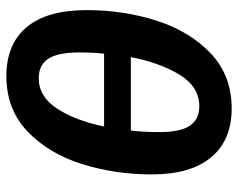

<svg xmlns="http://www.w3.org/2000/svg" viewBox="-94 -654 764 617"><g transform="rotate(-90 288.5 -346.0)"><path d="M564 -450Q564 -331 530 -225Q496 -119 425 -51.5Q354 16 248 16Q146 16 91 -50Q36 -116 36 -241Q36 -359 69.5 -465.5Q103 -572 174 -640Q245 -708 352 -708Q455 -708 509.5 -642.5Q564 -577 564 -450ZM190 -394H424Q428 -431 428 -473Q428 -542 408 -573Q388 -604 345 -604Q286 -604 247.5 -545Q209 -486 190 -394ZM413 -308H177Q172 -268 172 -218Q172 -149 192.5 -118.5Q213 -88 255 -88Q317 -88 355.5 -150Q394 -212 413 -308Z"/></g></svg>

Font: Fira Sans Compressed SemiBold
Style: Italic
Weight: 600
Width: 1
Italic angle: -8°
Designer: bBox Type GmbH & Carrois Corporate GbR & Edenspiekermann AG
Foundry: bBox Type GmbH & Carrois Corporate GbR & Edenspiekermann AG
Version: Version 4.301